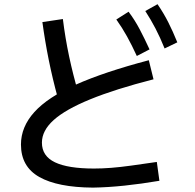

<svg xmlns="http://www.w3.org/2000/svg" viewBox="-20 -872 920 906"><path d="M78.9 -190Q78.9 -273.3 142.2 -343.3Q205.6 -413.3 338.3 -472.8Q471.1 -532.2 682.2 -587.8L704.4 -497.8Q522.2 -451.1 405.6 -403.3Q288.9 -355.6 233.3 -305.6Q177.8 -255.6 177.8 -198.9Q177.8 -135.6 239.4 -106.1Q301.1 -76.7 423.3 -76.7Q462.2 -76.7 504.4 -80Q546.7 -83.3 599.4 -90.6Q652.2 -97.8 720 -107.8L732.2 -18.9Q646.7 -4.4 567.8 3.9Q488.9 12.2 418.9 13.3Q252.2 12.2 165.6 -36.7Q78.9 -85.6 78.9 -190ZM253.3 -407.8Q227.8 -501.1 210 -589.4Q192.2 -677.8 180 -767.8L276.7 -782.2Q287.8 -692.2 306.1 -606.1Q324.4 -520 350 -432.2ZM625.6 -607.8Q602.2 -658.9 579.4 -700Q556.7 -741.1 528.9 -780L586.7 -816.7Q616.7 -776.7 639.4 -733.3Q662.2 -690 685.6 -638.9ZM756.7 -643.3Q735.6 -695.6 713.9 -737.2Q692.2 -778.9 665.6 -820L723.3 -852.2Q752.2 -810 773.9 -767.2Q795.6 -724.4 816.7 -672.2Z"/></svg>

Font: Paperlogy 5 Medium
Style: Regular
Weight: 500
Designer: redesigned by Lee Juim, glyphs from Gmarket Sans & Montserrat
Foundry: PT&
Version: Version 1.001